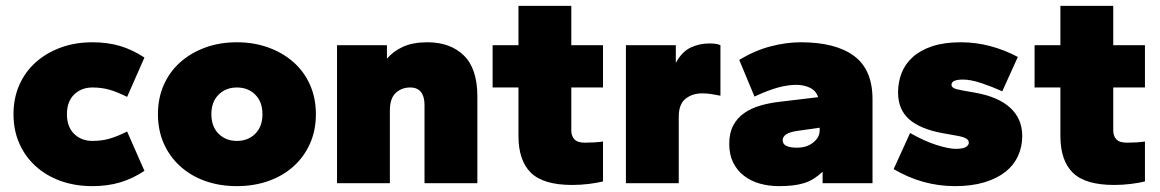

<svg xmlns="http://www.w3.org/2000/svg" viewBox="-20 -624 3952 654"><path d="M295 10Q236 10 187 -7.5Q138 -25 102 -57.5Q66 -90 46 -135Q26 -180 26 -235Q26 -290 46 -335Q66 -380 102 -412Q138 -444 187 -462Q236 -480 295 -480Q346 -480 388.5 -467.5Q431 -455 472 -428L413 -294Q379 -311 352.5 -318.5Q326 -326 295 -326Q257 -326 232.5 -302Q208 -278 208 -235Q208 -192 232.5 -168Q257 -144 295 -144Q326 -144 352.5 -151.5Q379 -159 413 -176L472 -42Q431 -15 388.5 -2.5Q346 10 295 10Z M787 10Q728 10 679 -7.5Q630 -25 594 -57.5Q558 -90 538 -135Q518 -180 518 -235Q518 -290 538 -335Q558 -380 594 -412Q630 -444 679 -462Q728 -480 787 -480Q845 -480 894.5 -462Q944 -444 980 -412Q1016 -380 1036 -335Q1056 -290 1056 -235Q1056 -180 1036 -135Q1016 -90 980 -57.5Q944 -25 894.5 -7.5Q845 10 787 10ZM787 -144Q825 -144 849.5 -168.5Q874 -193 874 -235Q874 -277 849.5 -301.5Q825 -326 787 -326Q749 -326 724.5 -301.5Q700 -277 700 -235Q700 -193 724.5 -168.5Q749 -144 787 -144Z M1426 0V-267Q1426 -295 1414 -310.5Q1402 -326 1377 -326Q1348 -326 1328 -307.5Q1308 -289 1308 -247V0H1128V-470H1298V-424Q1320 -450 1353.5 -465Q1387 -480 1436 -480Q1514 -480 1560 -435Q1606 -390 1606 -296V0Z M1929 6Q1831 6 1788.5 -35.5Q1746 -77 1746 -161V-326H1658V-470H1746V-604H1926V-470H2034V-326H1926V-179Q1926 -161 1936.5 -149.5Q1947 -138 1973 -138Q1986 -138 2004 -139Q2022 -140 2034 -142V-6Q2014 -1 1986 2.5Q1958 6 1929 6Z M2112 0V-470H2282V-410Q2303 -448 2332.5 -462Q2362 -476 2397 -476Q2422 -476 2434 -470V-298Q2419 -301 2403.5 -303.5Q2388 -306 2372 -306Q2338 -306 2315 -287.5Q2292 -269 2292 -227V0Z M2633 10Q2599 10 2568.5 1.5Q2538 -7 2514.5 -25Q2491 -43 2477.5 -70Q2464 -97 2464 -134Q2464 -171 2477.5 -196.5Q2491 -222 2514.5 -238.5Q2538 -255 2568.5 -264Q2599 -273 2633 -277L2767 -293Q2759 -316 2738 -325.5Q2717 -335 2693 -335Q2664 -335 2630.5 -326Q2597 -317 2550 -295L2498 -420Q2551 -452 2604.5 -466Q2658 -480 2708 -480Q2826 -480 2889 -433.5Q2952 -387 2952 -286V0H2782V-39Q2767 -25 2752 -15.5Q2737 -6 2719.5 -0.5Q2702 5 2681 7.5Q2660 10 2633 10ZM2695 -121Q2728 -121 2750 -138.5Q2772 -156 2772 -180V-189L2695 -178Q2646 -171 2646 -146Q2646 -121 2695 -121Z M3233 10Q3122 10 3024 -48L3080 -171Q3129 -143 3170.5 -130Q3212 -117 3236 -117Q3259 -117 3269.5 -123Q3280 -129 3280 -138Q3280 -147 3270.5 -152.5Q3261 -158 3238 -162L3193 -170Q3115 -184 3077 -217.5Q3039 -251 3039 -309Q3039 -344 3051 -375Q3063 -406 3089 -429.5Q3115 -453 3155.5 -466.5Q3196 -480 3253 -480Q3304 -480 3353 -467Q3402 -454 3447 -430L3394 -313Q3361 -328 3324 -340.5Q3287 -353 3260 -353Q3221 -353 3221 -335Q3221 -329 3228 -324.5Q3235 -320 3258 -316L3303 -308Q3381 -294 3421.5 -256.5Q3462 -219 3462 -161Q3462 -124 3447.5 -92.5Q3433 -61 3404.5 -38.5Q3376 -16 3333 -3Q3290 10 3233 10Z M3775 6Q3677 6 3634.5 -35.5Q3592 -77 3592 -161V-326H3504V-470H3592V-604H3772V-470H3880V-326H3772V-179Q3772 -161 3782.5 -149.5Q3793 -138 3819 -138Q3832 -138 3850 -139Q3868 -140 3880 -142V-6Q3860 -1 3832 2.5Q3804 6 3775 6Z"/></svg>

Font: Celebes Black
Style: Regular
Weight: 900
Designer: Anugrah Pasau
Foundry: Lafontype
Version: Version 1.000; ttfautohint (v1.8.4)